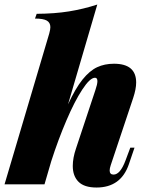

<svg xmlns="http://www.w3.org/2000/svg" viewBox="-44 -815 656 849"><path d="M550.8 -162.1 525.9 -88.9Q490.7 14.2 382.8 14.2Q328.6 14.2 303.2 -11.2Q277.8 -36.6 277.8 -81.1Q277.8 -116.7 292 -158.2L377.9 -417Q386.7 -442.4 386.7 -456.1Q386.7 -471.2 376 -471.2Q354 -471.2 320.1 -419.4Q286.1 -367.7 249.8 -282.7Q213.4 -197.8 182.6 -102.1L154.8 -6.8L153.8 -2.9V-3.9L152.8 0H-23.9L173.8 -667Q178.7 -685.1 178.7 -694.8Q178.7 -714.8 163.1 -723.9Q147.5 -732.9 110.8 -732.9L118.2 -753.9Q197.3 -754.4 261 -764.6Q324.7 -774.9 386.2 -794.9L256.8 -353.5Q289.6 -424.3 321 -463.4Q352.5 -502.4 385.5 -517.8Q418.5 -533.2 460 -533.2Q558.1 -533.2 558.1 -450.2Q558.1 -421.4 544.9 -381.8L445.8 -85Q440.9 -70.3 440.9 -61.5Q440.9 -43 458 -43Q487.8 -43 511.2 -106L532.2 -162.1Z"/></svg>

Font: TypoPRO Playfair Display
Style: Italic
Weight: 900
Italic angle: -14°
Designer: Claus Eggers Sørensen
Foundry: Claus Eggers Sørensen
Version: Version 1.004;PS 001.004;hotconv 1.0.70;makeotf.lib2.5.58329